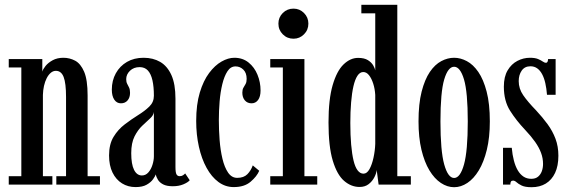

<svg xmlns="http://www.w3.org/2000/svg" viewBox="-20 -770 2376 801"><path d="M16.5 0V-35H69V-488.5H16.5V-523.5H156.5V-471Q159 -481 170 -494.8Q181 -508.5 200 -518.8Q219 -529 244.5 -529Q270.5 -529 293.5 -516.8Q316.5 -504.5 331 -470.8Q345.5 -437 345.5 -371.5V-35H397V0H215V-35H255.5V-365.5Q255.5 -423 245.5 -448.8Q235.5 -474.5 213 -474.5Q201.5 -474.5 191.8 -466.2Q182 -458 174.8 -443.8Q167.5 -429.5 163.5 -411.5Q159.5 -393.5 159 -374V-35H198.5V0Z M545.5 10.5Q514 10.5 489 -5Q464 -20.5 449.5 -50Q435 -79.5 435 -121.5Q435 -168.5 453.8 -199.2Q472.5 -230 500.5 -251.2Q528.5 -272.5 556.2 -289.8Q584 -307 603 -325.5Q622 -344 622 -370.5Q622 -408 616 -434.8Q610 -461.5 597 -475.8Q584 -490 562.5 -490Q538 -490 522.2 -474.8Q506.5 -459.5 506.5 -440Q506.5 -428 510.5 -420.5Q514.5 -413 518.5 -404.8Q522.5 -396.5 522.5 -382.5Q522.5 -363 512.2 -351Q502 -339 484.5 -339Q467 -339 456.8 -354.2Q446.5 -369.5 446.5 -396Q446.5 -434 463.2 -464.2Q480 -494.5 509.8 -511.8Q539.5 -529 579 -529Q618.5 -529 648.2 -511.8Q678 -494.5 695 -457Q712 -419.5 712 -358V-73.5Q712 -50.5 716.2 -42.8Q720.5 -35 729.5 -35Q738 -35 743.8 -39Q749.5 -43 752.5 -46.5L771.5 -18Q764 -9 745 -1Q726 7 701 7Q676 7 661.2 -0.5Q646.5 -8 639.2 -19.5Q632 -31 630 -42.5Q627.5 -35 618.5 -22.2Q609.5 -9.5 592 0.5Q574.5 10.5 545.5 10.5ZM572 -38Q588 -38 599.2 -51Q610.5 -64 616.2 -82.8Q622 -101.5 622 -118V-303Q620.5 -289 606 -275.8Q591.5 -262.5 573.2 -245.2Q555 -228 541.2 -200.8Q527.5 -173.5 527.5 -131Q527.5 -85 539.2 -61.5Q551 -38 572 -38Z M955 10.5Q920 10.5 891.2 -10.8Q862.5 -32 841.8 -69.8Q821 -107.5 809.8 -157.8Q798.5 -208 798.5 -265.5Q798.5 -334 813.5 -383.8Q828.5 -433.5 852.5 -465.5Q876.5 -497.5 904.2 -513.2Q932 -529 957.5 -529Q992.5 -529 1017 -509.2Q1041.5 -489.5 1054.2 -458.2Q1067 -427 1067 -392.5Q1067 -367 1056.8 -353Q1046.5 -339 1029.5 -339Q1012 -339 1001.5 -351.2Q991 -363.5 991 -383.5Q991 -396.5 995.5 -404Q1000 -411.5 1004.5 -419.5Q1009 -427.5 1009 -441Q1009 -466 995.2 -479.5Q981.5 -493 962.5 -493Q942 -493 928.8 -472.5Q915.5 -452 907.5 -419Q899.5 -386 896.2 -346.5Q893 -307 893 -269Q893 -228 896.2 -185.8Q899.5 -143.5 908 -107.8Q916.5 -72 931.5 -50Q946.5 -28 969.5 -28Q997 -28 1012 -43.2Q1027 -58.5 1034.5 -80L1061.5 -57.5Q1051.5 -34 1025.5 -11.8Q999.5 10.5 955 10.5Z M1107.5 0V-35H1160V-488.5H1107.5V-523.5H1250V-35H1303.5V0ZM1204.5 -608.5Q1178 -608.5 1159.8 -626.8Q1141.5 -645 1141.5 -671.5Q1141.5 -697.5 1159.8 -715.8Q1178 -734 1204.5 -734Q1230 -734 1248.2 -715.8Q1266.5 -697.5 1266.5 -671.5Q1266.5 -645 1248.2 -626.8Q1230 -608.5 1204.5 -608.5Z M1480 10Q1445 10 1415.5 -15.5Q1386 -41 1368.2 -100Q1350.5 -159 1350.5 -259Q1350.5 -355.5 1367.8 -414.8Q1385 -474 1413.2 -501.2Q1441.5 -528.5 1474 -528.5Q1500 -528.5 1515 -519Q1530 -509.5 1537 -497.2Q1544 -485 1545.5 -476.5V-714.5H1487.5V-750H1637.5V-35H1694V0H1559.5L1551.5 -61Q1550.5 -47.5 1542 -30.8Q1533.5 -14 1518.2 -2Q1503 10 1480 10ZM1496.5 -45.5Q1511 -45.5 1521.5 -64.5Q1532 -83.5 1538.2 -112.2Q1544.5 -141 1545.5 -170V-374Q1544 -399.5 1537 -421.2Q1530 -443 1519.5 -456.2Q1509 -469.5 1495.5 -469.5Q1481.5 -469.5 1471.2 -454Q1461 -438.5 1454.5 -410.2Q1448 -382 1444.8 -343Q1441.5 -304 1441.5 -257Q1441.5 -206 1445 -166.5Q1448.5 -127 1455 -100Q1461.5 -73 1472 -59.2Q1482.5 -45.5 1496.5 -45.5Z M1874.5 11Q1846 11 1819.2 -6.8Q1792.5 -24.5 1771.5 -59.2Q1750.5 -94 1738.2 -145.2Q1726 -196.5 1726 -263.5Q1726 -337 1739 -387.8Q1752 -438.5 1773.2 -469.8Q1794.5 -501 1821 -515Q1847.5 -529 1874.5 -529Q1901 -529 1927.5 -515Q1954 -501 1975.5 -469.8Q1997 -438.5 2010.2 -387.8Q2023.5 -337 2023.5 -263.5Q2023.5 -196.5 2011 -145.2Q1998.5 -94 1977.5 -59.2Q1956.5 -24.5 1929.8 -6.8Q1903 11 1874.5 11ZM1874.5 -27.5Q1900 -27.5 1915.8 -84Q1931.5 -140.5 1931.5 -263.5Q1931.5 -385.5 1915.8 -438.5Q1900 -491.5 1874.5 -491.5Q1849 -491.5 1833.2 -438.5Q1817.5 -385.5 1817.5 -263.5Q1817.5 -140.5 1833.2 -84Q1849 -27.5 1874.5 -27.5Z M2198 11Q2170.5 11 2156.2 4Q2142 -3 2134.8 -9.8Q2127.5 -16.5 2120.5 -16.5Q2114 -16.5 2111.5 -12.2Q2109 -8 2109 0H2078.5V-153.5H2115Q2117.5 -124.5 2123.8 -100.5Q2130 -76.5 2140 -59.5Q2150 -42.5 2164 -33.2Q2178 -24 2196.5 -24Q2214 -24 2224.8 -33Q2235.5 -42 2240.5 -56Q2245.5 -70 2245.5 -86Q2245.5 -110 2237.2 -132.2Q2229 -154.5 2212.5 -178Q2196 -201.5 2170.5 -228.5Q2134 -267 2108 -308Q2082 -349 2082 -408.5Q2082 -450 2097.8 -476.5Q2113.5 -503 2138.5 -516Q2163.5 -529 2191 -529Q2212 -529 2224.5 -523.8Q2237 -518.5 2244.5 -513.2Q2252 -508 2257.5 -508Q2261.5 -508 2263.8 -511.5Q2266 -515 2266.5 -523.5H2298V-374.5H2262Q2260 -401 2255 -423Q2250 -445 2241.5 -460.8Q2233 -476.5 2221 -485Q2209 -493.5 2193 -493.5Q2169 -493.5 2156.5 -475.5Q2144 -457.5 2144 -431.5Q2144 -400 2162.8 -372.8Q2181.5 -345.5 2216.5 -309.5Q2243.5 -280.5 2264.5 -251.8Q2285.5 -223 2297.5 -191Q2309.5 -159 2309.5 -120.5Q2309.5 -78 2295.8 -48.8Q2282 -19.5 2257 -4.2Q2232 11 2198 11Z"/></svg>

Font: Imbue Thin 10pt Medium
Style: Regular
Weight: 500
Version: Version 1.102